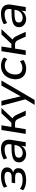

<svg xmlns="http://www.w3.org/2000/svg" viewBox="1561 -2101 720 3882"><g transform="rotate(-90 1921.0 -160.0)"><path d="M220 9Q153 9 98.5 -8Q44 -25 14 -53L46 -117Q77 -89 124 -76Q171 -63 225 -63Q294 -63 332 -82Q370 -101 372 -146Q374 -179 351.5 -196.5Q329 -214 284 -214H157L168 -284H285Q330 -284 358.5 -304Q387 -324 388 -362Q390 -393 364 -411Q338 -429 280 -429Q230 -429 182.5 -416.5Q135 -404 91 -376L67 -442Q113 -471 171.5 -485.5Q230 -500 295 -500Q388 -500 434.5 -465.5Q481 -431 477 -373Q476 -340 460 -314Q444 -288 416.5 -271.5Q389 -255 353 -249L356 -256Q409 -251 436.5 -220Q464 -189 461 -142Q459 -92 429 -58Q399 -24 346 -7.5Q293 9 220 9Z M743 9Q696 9 658 -11Q620 -31 598.5 -65Q577 -99 580 -143Q582 -195 614.5 -226.5Q647 -258 711 -272.5Q775 -287 873 -287H954L944 -227H878Q806 -227 761.5 -220Q717 -213 696.5 -195.5Q676 -178 674 -145Q672 -104 700 -82.5Q728 -61 769 -61Q807 -61 840.5 -77.5Q874 -94 897 -125Q920 -156 926 -197L945 -312Q954 -370 927.5 -398.5Q901 -427 838 -427Q793 -427 750 -415Q707 -403 663 -376L639 -443Q667 -461 702 -474Q737 -487 775.5 -493.5Q814 -500 852 -500Q922 -500 966 -475.5Q1010 -451 1027 -404.5Q1044 -358 1034 -292L987 0H901L918 -108H923Q908 -70 880 -44Q852 -18 817 -4.5Q782 9 743 9Z M1155 0 1233 -491H1328L1296 -290H1382L1572 -491H1679L1454 -251L1430 -276Q1456 -274 1476.5 -262.5Q1497 -251 1514 -229Q1531 -207 1547 -171L1625 0H1528L1461 -147Q1449 -173 1436 -188Q1423 -203 1405 -209.5Q1387 -216 1361 -216H1285L1250 0Z M1741 180 1866 -28 1860 16 1725 -491H1822L1919 -83H1903L2132 -491H2234L1841 180Z M2480 9Q2404 9 2354 -20.5Q2304 -50 2280 -103Q2256 -156 2260 -225Q2264 -281 2282.5 -330.5Q2301 -380 2335.5 -418Q2370 -456 2420 -478Q2470 -500 2535 -500Q2585 -500 2629.5 -484Q2674 -468 2700 -440L2666 -373Q2642 -397 2608.5 -410Q2575 -423 2538 -423Q2493 -423 2460 -407Q2427 -391 2404.5 -362.5Q2382 -334 2370 -298Q2358 -262 2356 -222Q2352 -151 2385.5 -109.5Q2419 -68 2493 -68Q2525 -68 2560.5 -80.5Q2596 -93 2624 -117L2650 -48Q2630 -31 2602 -18Q2574 -5 2543 2Q2512 9 2480 9Z M2749 0 2827 -491H2922L2890 -290H2976L3166 -491H3273L3048 -251L3024 -276Q3050 -274 3070.5 -262.5Q3091 -251 3108 -229Q3125 -207 3141 -171L3219 0H3122L3055 -147Q3043 -173 3030 -188Q3017 -203 2999 -209.5Q2981 -216 2955 -216H2879L2844 0Z M3476 9Q3429 9 3391 -11Q3353 -31 3331.5 -65Q3310 -99 3313 -143Q3315 -195 3347.5 -226.5Q3380 -258 3444 -272.5Q3508 -287 3606 -287H3687L3677 -227H3611Q3539 -227 3494.5 -220Q3450 -213 3429.5 -195.5Q3409 -178 3407 -145Q3405 -104 3433 -82.5Q3461 -61 3502 -61Q3540 -61 3573.5 -77.5Q3607 -94 3630 -125Q3653 -156 3659 -197L3678 -312Q3687 -370 3660.5 -398.5Q3634 -427 3571 -427Q3526 -427 3483 -415Q3440 -403 3396 -376L3372 -443Q3400 -461 3435 -474Q3470 -487 3508.5 -493.5Q3547 -500 3585 -500Q3655 -500 3699 -475.5Q3743 -451 3760 -404.5Q3777 -358 3767 -292L3720 0H3634L3651 -108H3656Q3641 -70 3613 -44Q3585 -18 3550 -4.5Q3515 9 3476 9Z"/></g></svg>

Font: Nunito Sans 10pt Medium
Style: Italic
Weight: 500
Italic angle: -9°
Designer: Vernon Adams
Foundry: Vernon Adams
Version: Version 3.101;gftools[0.9.27]